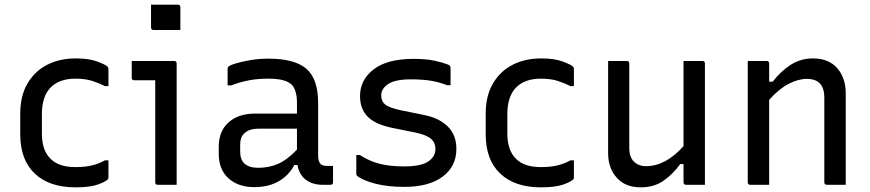

<svg xmlns="http://www.w3.org/2000/svg" viewBox="-20 -794 3740 825"><path d="M305 -543Q362 -543 397 -530Q432 -517 442 -508Q446 -503 446 -497V-424H431Q408 -436 377.5 -446Q347 -456 304 -456Q235 -456 197.5 -418Q160 -380 160 -303V-221Q160 -147 198 -111Q233 -76 304 -76Q348 -76 378 -84Q408 -92 431 -105H446V-31Q446 -26 443 -23Q432 -12 398.5 -0.5Q365 11 304 11Q192 11 129.5 -48Q67 -107 67 -217V-306Q67 -382 98 -435Q129 -488 182.5 -515.5Q236 -543 305 -543Z M647 -11V-449H557Q546 -449 546 -460V-532H728Q739 -532 739 -521V0H658Q647 0 647 -11ZM629 -774H744Q755 -774 755 -763V-665H640Q629 -665 629 -676Z M1347 -351V-126Q1347 -100 1357 -90Q1365 -81 1386 -81H1411V-11Q1411 0 1400 0H1365Q1324 0 1295 -21Q1266 -42 1258 -85H1245Q1220 -39 1176.5 -14.5Q1133 10 1073 10Q1003 10 961.5 -28Q920 -66 920 -132V-164Q920 -230 962 -268Q1004 -306 1077 -306H1256V-352Q1256 -412 1229 -434Q1202 -456 1133 -456Q1088 -456 1050.5 -449Q1013 -442 973 -427H958V-499Q958 -504 961 -507Q966 -513 991.5 -521Q1017 -529 1054.5 -535.5Q1092 -542 1133 -542Q1246 -542 1296.5 -498.5Q1347 -455 1347 -351ZM1012 -142Q1012 -73 1090 -73Q1136 -73 1175 -90Q1214 -107 1256 -151V-241H1090Q1050 -241 1030 -221Q1012 -205 1012 -172Z M1717 -79Q1789 -79 1820 -100Q1851 -121 1851 -154Q1851 -181 1832 -197.5Q1813 -214 1767 -224L1668 -244Q1593 -259 1560 -292.5Q1527 -326 1527 -381Q1527 -451 1585.5 -496Q1644 -541 1757 -541Q1812 -541 1848 -533Q1884 -525 1904 -517Q1912 -514 1914 -510.5Q1916 -507 1916 -499V-428H1901Q1864 -442 1829 -447.5Q1794 -453 1745 -453Q1678 -453 1648 -433Q1618 -413 1618 -384Q1618 -359 1635 -345Q1652 -331 1703 -320L1802 -300Q1867 -287 1904 -250.5Q1941 -214 1941 -154Q1941 -79 1882 -35Q1823 9 1718 9Q1647 9 1595.5 -4Q1544 -17 1517 -36Q1511 -40 1511 -48V-128H1526Q1568 -101 1612 -90Q1656 -79 1717 -79Z M2305 -543Q2362 -543 2397 -530Q2432 -517 2442 -508Q2446 -503 2446 -497V-424H2431Q2408 -436 2377.5 -446Q2347 -456 2304 -456Q2235 -456 2197.5 -418Q2160 -380 2160 -303V-221Q2160 -147 2198 -111Q2233 -76 2304 -76Q2348 -76 2378 -84Q2408 -92 2431 -105H2446V-31Q2446 -26 2443 -23Q2432 -12 2398.5 -0.5Q2365 11 2304 11Q2192 11 2129.5 -48Q2067 -107 2067 -217V-306Q2067 -382 2098 -435Q2129 -488 2182.5 -515.5Q2236 -543 2305 -543Z M2673 -532Q2684 -532 2684 -521V-157Q2684 -119 2704 -99.5Q2724 -80 2756 -80Q2840 -80 2917 -166V-532H2998Q3009 -532 3009 -521V0H2928Q2917 0 2917 -11V-89H2903Q2869 -43 2829 -16Q2789 11 2733 11Q2667 11 2630 -30.5Q2593 -72 2593 -136V-532Z M3285 0H3204Q3193 0 3193 -11V-532H3274Q3285 -532 3285 -521V-443H3300Q3335 -488 3377.5 -515.5Q3420 -543 3473 -543Q3541 -543 3577.5 -501Q3614 -459 3614 -393V0H3533Q3522 0 3522 -11V-375Q3522 -455 3447 -455Q3409 -455 3367.5 -433Q3326 -411 3285 -365Z"/></svg>

Font: Recursive Sn Lnr St
Style: Regular
Weight: 400
Version: Version 1.079;hotconv 1.0.112;makeotfexe 2.5.65598; ttfautoh